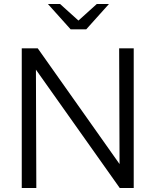

<svg xmlns="http://www.w3.org/2000/svg" viewBox="-20 -942 779 962"><path d="M89 0V-700H169L579 -120L577 -700H650V0H580L160 -593L162 0ZM281 -922 373 -839 465 -922H526L412 -795H334L220 -922Z"/></svg>

Font: Red Hat Text VF
Style: Regular
Weight: 300
Designer: Pentagram, MCKL
Foundry: Pentagram, MCKL
Version: Version 1.023